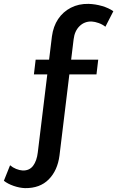

<svg xmlns="http://www.w3.org/2000/svg" viewBox="-139 -772 605 991"><path d="M-10 199Q-38 198 -68.5 187.5Q-99 177 -119 161L-87 81Q-73 93 -55.5 100Q-38 107 -22 108Q13 109 32 83.5Q51 58 56 15L129 -584Q136 -636 161 -673.5Q186 -711 226.5 -732Q267 -753 318 -752Q353 -751 387.5 -741Q422 -731 446 -714L405 -634Q390 -646 370.5 -653Q351 -660 334 -661Q297 -662 271.5 -637Q246 -612 241 -569L168 31Q158 108 112.5 154Q67 200 -10 199ZM36 -388 45 -464H368L359 -388Z"/></svg>

Font: Alexandria
Style: Regular
Weight: 400
Designer: Mohamed Gaber
Foundry: Kief Type Foundry
Version: Version 5.100